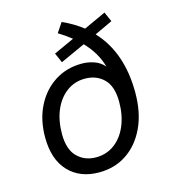

<svg xmlns="http://www.w3.org/2000/svg" viewBox="-113 -841 845 951"><g transform="rotate(-15 309.0 -366.0)"><path d="M241 -557 219 -607 324 -655Q294 -679 258 -701L291 -750Q349 -724 395 -688L508 -740L530 -690L438 -647Q553 -524 553 -318Q553 -215 517.5 -139.5Q482 -64 420.5 -23Q359 18 279 18Q180 18 122 -44Q64 -106 64 -219Q64 -308 98.5 -377Q133 -446 194 -485.5Q255 -525 334 -525Q365 -525 396 -514.5Q427 -504 448 -479Q428 -553 368 -615ZM329 -449Q276 -449 235 -418.5Q194 -388 171.5 -335Q149 -282 149 -213Q149 -134 187 -96Q225 -58 283 -58Q337 -58 378 -88.5Q419 -119 441.5 -172.5Q464 -226 464 -294Q464 -374 426 -411.5Q388 -449 329 -449Z"/></g></svg>

Font: Fragment Mono SC
Style: Italic
Weight: 400
Italic angle: -12°
Monospace: yes
Designer: Wei Huang based on Nimbus Sans by URW Studio, based on Helvetica by Max Miedinger.
Foundry: Wei Huang
Version: Version 1.012; ttfautohint (v1.8.4.7-5d5b)